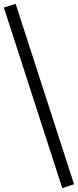

<svg xmlns="http://www.w3.org/2000/svg" viewBox="-38 -773 403 993"><path d="M284 200 -18 -734 43 -753 345 180Z"/></svg>

Font: Piazzolla Thin
Style: Bold
Weight: 700
Version: Version 2.005